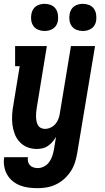

<svg xmlns="http://www.w3.org/2000/svg" viewBox="-27 -771 547 1004"><path d="M171 213Q146 213 122.5 210Q99 207 77.5 198.5Q56 190 38.5 175.5Q21 161 10 141.5Q-1 122 -5 98.5Q-9 75 -5 51H119Q117 63 119.5 74Q122 85 129.5 93Q137 101 148 104.5Q159 108 171 108Q187 108 203.5 99.5Q220 91 230.5 76Q241 61 246.5 44.5Q252 28 255 11L266 -55Q258 -42 247.5 -29.5Q237 -17 224 -8Q211 1 195.5 4.5Q180 8 165 8Q139 8 115.5 -1.5Q92 -11 75.5 -29Q59 -47 50 -70.5Q41 -94 38 -119Q35 -144 36.5 -170.5Q38 -197 43 -223L76 -425H52V-530H218L165 -206Q163 -195 162 -183Q161 -171 161.5 -159.5Q162 -148 164 -137Q166 -126 171.5 -116.5Q177 -107 187 -102Q197 -97 208 -97Q223 -97 238 -104Q253 -111 263 -123Q273 -135 278.5 -149.5Q284 -164 286 -179L344 -530H470L377 28Q373 53 365.5 77Q358 101 344 123Q330 145 310.5 163Q291 181 267.5 192.5Q244 204 219.5 208.5Q195 213 171 213ZM406 -609Q389 -609 373.5 -615Q358 -621 348.5 -634Q339 -647 336.5 -663.5Q334 -680 337 -697Q339 -709 345 -720Q351 -731 361 -738Q371 -745 383 -748Q395 -751 406 -751Q423 -751 438.5 -745Q454 -739 463.5 -726Q473 -713 475.5 -696.5Q478 -680 476 -663Q474 -651 468 -640Q462 -629 451.5 -622Q441 -615 429.5 -612Q418 -609 406 -609ZM206 -609Q189 -609 173.5 -615Q158 -621 148.5 -634Q139 -647 136.5 -663.5Q134 -680 137 -697Q139 -709 145 -720Q151 -731 161 -738Q171 -745 183 -748Q195 -751 206 -751Q223 -751 238.5 -745Q254 -739 263.5 -726Q273 -713 275.5 -696.5Q278 -680 276 -663Q274 -651 268 -640Q262 -629 251.5 -622Q241 -615 229.5 -612Q218 -609 206 -609Z"/></svg>

Font: Iosevka Slab Extrabold
Style: Italic
Weight: 800
Italic angle: -9°
Monospace: yes
Designer: Belleve Invis
Foundry: Belleve Invis
Version: Version 11.1.0; ttfautohint (v1.8.3)